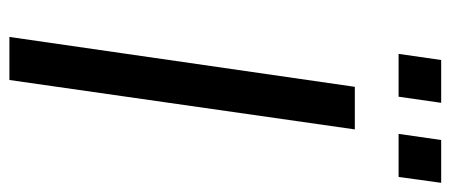

<svg xmlns="http://www.w3.org/2000/svg" viewBox="-295 -663 958 408"><g transform="rotate(90 184.0 -459.0)"><path d="M164.5 -734H255L150 0H58.5ZM277.5 -917.5H368.5L356 -827H264.5ZM107.5 -917.5H198.5L185.5 -827H94.5Z"/></g></svg>

Font: 1883 Sans
Style: Italic
Weight: 400
Italic angle: -8°
Designer: 1883 Sans project is a fork of Public Sans.
Version: Version 1.009